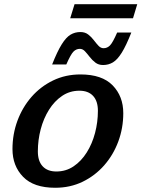

<svg xmlns="http://www.w3.org/2000/svg" viewBox="-20 -877 669 908"><path d="M360.5 -525Q462.5 -525 512.8 -473.2Q563 -421.5 563 -342Q563 -271.5 539.5 -208Q516 -144.5 472.8 -95.2Q429.5 -46 370.8 -17.5Q312 11 241 11Q139.5 11 89.2 -40.8Q39 -92.5 39 -172Q39 -242.5 62.5 -306Q86 -369.5 129 -418.8Q172 -468 231 -496.5Q290 -525 360.5 -525ZM246.5 -66Q292 -66 328.2 -90.5Q364.5 -115 390.2 -156Q416 -197 429.5 -248.2Q443 -299.5 443 -353Q443 -399 420.2 -423.5Q397.5 -448 355.5 -448Q310 -448 273.8 -423.5Q237.5 -399 211.8 -358Q186 -317 172.5 -265.8Q159 -214.5 159 -161Q159 -115 181.8 -90.5Q204.5 -66 246.5 -66ZM601 -723Q576.5 -661 555.8 -627.8Q535 -594.5 514 -582Q493 -569.5 467.5 -569.5Q446 -569.5 431 -581Q416 -592.5 404.2 -607.8Q392.5 -623 381.8 -634.5Q371 -646 357.5 -646Q340.5 -646 327.5 -633Q314.5 -620 293.5 -572H226.5Q251 -634 271.8 -667.2Q292.5 -700.5 313.5 -713Q334.5 -725.5 360 -725.5Q382 -725.5 397 -714Q412 -702.5 423.5 -687.2Q435 -672 445.8 -660.5Q456.5 -649 470 -649Q487 -649 500 -662Q513 -675 534 -723ZM312 -790.5 332.5 -857H629L609 -790.5Z"/></svg>

Font: Newsreader Caption Medium
Style: Italic
Weight: 500
Italic angle: -17°
Designer: Hugues Gentile
Foundry: Production Type
Version: Version 1.001